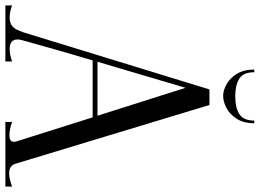

<svg xmlns="http://www.w3.org/2000/svg" viewBox="-166 -821 967 715"><g transform="rotate(90 317.5 -463.5)"><path d="M605 -14Q624 -14 655 -25V0H414V-25Q443 -15 464 -15Q488 -15 488 -32Q488 -37 487 -40L397 -325H185Q149 -205 116 -85L109 -60Q107 -54 107 -45Q107 -16 143 -16Q163 -16 189 -25V0H-20V-25Q4 -16 26 -16Q56 -16 69 -40Q76 -54 81 -69L293 -760H351L569 -40Q576 -14 605 -14ZM190 -343H391L287 -671ZM219 -927H229Q229 -886 253 -871Q277 -856 319 -856Q360 -856 384.5 -871Q409 -886 409 -927H419Q419 -887 402 -861Q385 -835 361.5 -823Q338 -811 317 -811Q297 -811 274 -823.5Q251 -836 235 -862Q219 -888 219 -927Z"/></g></svg>

Font: Viaoda Libre
Style: Regular
Weight: 400
Designer: Gydient
Version: Version 2.000